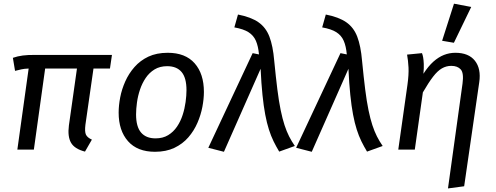

<svg xmlns="http://www.w3.org/2000/svg" viewBox="-20 -833 2761 1069"><path d="M180.5 -527.1H603.3L592.2 -451.4H500.5L455.6 -138.6Q450.7 -99.7 458.6 -83.1Q466.6 -66.6 491.6 -55.6L453.2 11.1Q395 -3.9 375.3 -38.5Q355.6 -73.1 363.6 -134.4L408.5 -451.4H231.4L168.5 0H76.6L139.5 -451.4Q114.6 -450.4 99.1 -446.9Q83.7 -443.4 63.8 -438.4L51.7 -511Q76.7 -520 107.2 -524Q137.6 -528.1 180.5 -527.1Z M842.9 12.1Q744.8 12.1 692.7 -46.9Q640.6 -106 640.6 -206Q640.6 -245.1 649.1 -290.2Q657.7 -335.2 677.2 -379.2Q696.7 -423.2 728.7 -459.7Q760.8 -496.2 806.3 -517.7Q851.9 -539.1 914 -539.1Q1012.1 -539.1 1063.7 -480.6Q1115.3 -422.1 1115.3 -321Q1115.3 -282.9 1106.8 -237.9Q1098.3 -192.9 1079.2 -148.9Q1060.2 -104.9 1028.7 -68.4Q997.1 -31.9 951.1 -9.9Q905 12.1 842.9 12.1ZM846.1 -62.6Q886.9 -62.6 916.3 -80.6Q945.7 -98.5 965.6 -128Q985.5 -157.4 996.9 -192.9Q1008.4 -228.3 1013.3 -264.7Q1018.3 -301.1 1018.3 -331Q1018.3 -399.8 991 -432.1Q963.6 -464.5 910.9 -464.5Q870 -464.5 840.6 -446.5Q811.2 -428.5 791.3 -399.1Q771.4 -369.6 759.5 -334.2Q747.6 -298.8 742.6 -262.4Q737.6 -226 737.6 -196Q737.6 -127.3 765.5 -94.9Q793.3 -62.6 846.1 -62.6Z M1284.8 -680.5 1305 -752.1Q1377.1 -738.1 1418.8 -709.2Q1460.5 -680.2 1480.1 -628.7Q1499.8 -577.1 1506.8 -494.9Q1515.8 -403.1 1524.2 -335.7Q1532.7 -268.3 1542.7 -219.8Q1552.7 -171.4 1564.2 -136.3Q1575.7 -101.3 1589.6 -73.8Q1603.6 -46.2 1621.6 -20.2L1534.5 11.1Q1517.6 -17 1503.1 -46.4Q1488.7 -75.9 1477.2 -111.9Q1465.7 -147.8 1456.8 -194.7Q1447.8 -241.6 1441.4 -304.4Q1434.9 -367.2 1431 -450L1226.8 12.1L1139.8 -10.2L1386.7 -537.1L1421.9 -530Q1417.8 -575.9 1404.8 -605.8Q1391.8 -635.7 1363.8 -653.6Q1335.8 -671.5 1284.8 -680.5Z M1773.8 -680.5 1794 -752.1Q1866.1 -738.1 1907.8 -709.2Q1949.5 -680.2 1969.1 -628.7Q1988.8 -577.1 1995.8 -494.9Q2004.8 -403.1 2013.2 -335.7Q2021.7 -268.3 2031.7 -219.8Q2041.7 -171.4 2053.2 -136.3Q2064.7 -101.3 2078.6 -73.8Q2092.6 -46.2 2110.6 -20.2L2023.5 11.1Q2006.6 -17 1992.1 -46.4Q1977.7 -75.9 1966.2 -111.9Q1954.7 -147.8 1945.8 -194.7Q1936.8 -241.6 1930.4 -304.4Q1923.9 -367.2 1920 -450L1715.8 12.1L1628.8 -10.2L1875.7 -537.1L1910.9 -530Q1906.8 -575.9 1893.8 -605.8Q1880.8 -635.7 1852.8 -653.6Q1824.8 -671.5 1773.8 -680.5Z M2515.5 -539.1Q2589.3 -539.1 2624.3 -494.7Q2659.3 -450.2 2648.3 -375.2L2564.3 204.1L2474.2 216.1L2555.2 -367.7Q2563.2 -426.5 2545.3 -446.4Q2527.4 -466.3 2492.6 -466.3Q2464.8 -466.3 2440.4 -452.3Q2416.1 -438.4 2391.2 -406Q2366.3 -373.6 2334.4 -318.7L2289.5 0H2197.5L2248.5 -360.4Q2256.5 -418.1 2254.5 -457.1Q2252.5 -496.1 2246.5 -529L2329.5 -537.1Q2333.5 -527.1 2336 -513.1Q2338.5 -499.1 2339.5 -477.2Q2340.5 -455.2 2337.5 -422.3Q2364.5 -464.3 2393 -489.8Q2421.5 -515.2 2452 -527.2Q2482.5 -539.1 2515.5 -539.1ZM2441.6 -606 2507.7 -812.5 2603.6 -794.3 2507.2 -594.9Z"/></svg>

Font: Fira Sans Variable
Style: Italic
Weight: 397
Italic angle: -8°
Designer: Carrois Corporate & Edenspiekermann AG
Foundry: Carrois Corporate GbR & Edenspiekermann AG
Version: Version 4.202